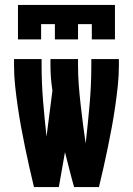

<svg xmlns="http://www.w3.org/2000/svg" viewBox="-20 -760 540 780"><path d="M219 0H118Q108 -41 99 -81.5Q90 -122 81.5 -163Q73 -204 65.5 -245Q58 -286 52 -327.5Q46 -369 41.5 -410.5Q37 -452 37 -494V-520H149V-494Q149 -422 155 -349.5Q161 -277 169 -205L193 -392Q189 -418 187 -443Q185 -468 185 -494V-520H297V-494Q297 -454 300 -414.5Q303 -375 307.5 -335.5Q312 -296 317 -256.5Q322 -217 328 -177Q337 -256 344 -335.5Q351 -415 351 -494V-520H463V-494Q463 -452 458.5 -410.5Q454 -369 448 -327.5Q442 -286 434.5 -245Q427 -204 418.5 -163Q410 -122 401 -81.5Q392 -41 382 0H281Q271 -35 262 -71Q253 -107 244 -142ZM53 -600V-740H447V-600H353V-662H297V-600H203V-662H147V-600Z"/></svg>

Font: Iosevka Term Curly Heavy
Style: Regular
Weight: 900
Designer: Belleve Invis
Foundry: Belleve Invis
Version: Version 32.3.0